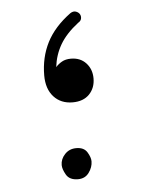

<svg xmlns="http://www.w3.org/2000/svg" viewBox="-42 -503 397 539"><g transform="rotate(-5 157.0 -234.0)"><path d="M160.6 -215.3Q127.4 -215.3 107.4 -237.3Q87.4 -259.3 87.4 -297.4Q87.4 -348.1 108.6 -389.9Q129.9 -431.6 175.8 -465.3Q184.1 -470.7 191.4 -468.3Q198.7 -465.8 202.1 -460.4Q205.6 -454.6 204.3 -447.8Q203.1 -440.9 195.3 -436.5Q160.6 -409.7 143.8 -380.9Q127 -352.1 123 -317.9Q130.4 -326.2 140.6 -332Q150.9 -337.9 166 -337.9Q192.4 -337.9 208.5 -320.6Q224.6 -303.2 224.6 -277.3Q224.6 -250.5 207.8 -232.9Q190.9 -215.3 160.6 -215.3ZM114.3 -42.5Q114.3 -59.6 127 -73Q139.6 -86.4 159.2 -86.4Q180.7 -86.4 189.7 -71.8Q198.7 -57.1 198.7 -45.9Q198.7 -29.3 187.7 -14.2Q176.8 1 156.7 1Q132.8 1 123.5 -15.1Q114.3 -31.2 114.3 -42.5Z"/></g></svg>

Font: Mikhak Light
Style: Regular
Weight: 300
Designer: Amin Abedi
Version: Version 3.3